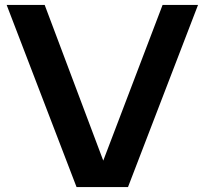

<svg xmlns="http://www.w3.org/2000/svg" viewBox="-20 -760 832 780"><path d="M291 0 7 -740H161.5L399.5 -107.5L640.5 -740H784.5L500 0Z"/></svg>

Font: Encode Sans Expanded Expanded SemiBold
Style: Regular
Weight: 600
Width: 7
Designer: Multiple Designers
Foundry: Impallari Type
Version: Version 3.000; ttfautohint (v1.8.3) -l 8 -r 50 -G 200 -x 14 